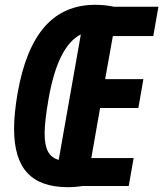

<svg xmlns="http://www.w3.org/2000/svg" viewBox="-20 -764 678 798"><path d="M38.5 -228.5Q38.5 -292 53 -376Q85.5 -561.5 165.5 -652.8Q245.5 -744 375.5 -744Q417.5 -744 453.5 -736H638.5L617 -614H449L417 -435H576L555 -315H396L359.5 -107H535.5L515 9H322Q294 14 262 14Q148.5 14 93.5 -45.5Q38.5 -105 38.5 -228.5ZM165.5 -209.5Q165.5 -160 179.5 -134Q193.5 -108 224 -99.5L316 -621Q220.5 -573 182 -354Q165.5 -259.5 165.5 -209.5Z"/></svg>

Font: JuliaMono Black
Style: Italic
Weight: 900
Italic angle: -9°
Monospace: yes
Designer: cormullion
Foundry: corm
Version: Version 0.057; ttfautohint (v1.8.4)